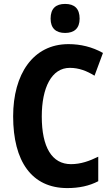

<svg xmlns="http://www.w3.org/2000/svg" viewBox="-20 -949 571 979"><path d="M312 -929C265 -929 238 -906 238 -854C238 -804 266 -781 312 -781C358 -781 386 -804 386 -854C386 -905 360 -929 312 -929ZM336 -603C383 -603 423 -587 462 -563L505 -679C450 -710 390 -724 329 -724C148 -724 47 -570 47 -356C47 -126 142 10 323 10C383 10 435 -1 481 -25V-150C436 -128 392 -112 342 -112C245 -112 193 -198 193 -355C193 -502 243 -603 336 -603Z"/></svg>

Font: Noto Sans Thai Looped Condensed
Style: Bold
Weight: 700
Width: 3
Designer: Sasikarn Vongin, Ben Mitchell
Foundry: The Fontpad Ltd
Version: Version 1.001